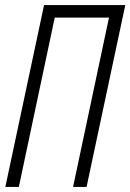

<svg xmlns="http://www.w3.org/2000/svg" viewBox="-20 -734 512 754"><path d="M54 0 195 -665H408L267 0H320L472 -714H153L1 0Z"/></svg>

Font: Noto Sans Display Condensed Light
Style: Italic
Weight: 300
Width: 3
Designer: Monotype Design team
Foundry: Monotype Imaging Inc.
Version: 1.000